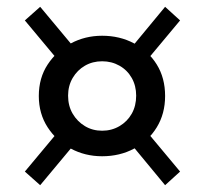

<svg xmlns="http://www.w3.org/2000/svg" viewBox="-20 -591 602 564"><path d="M280 -132Q230 -132 188 -154.5Q146 -177 120 -217Q94 -257 94 -309Q94 -362 120 -401.5Q146 -441 188 -463.5Q230 -486 280 -486Q332 -486 374 -463.5Q416 -441 440.5 -401.5Q465 -362 465 -309Q465 -257 440.5 -217Q416 -177 374 -154.5Q332 -132 280 -132ZM98 -47 53 -87 159 -214 204 -174ZM465 -47 360 -174 403 -214 509 -87ZM159 -404 53 -531 98 -571 204 -444ZM403 -404 360 -444 465 -571 509 -531ZM280 -207Q308 -207 331 -220.5Q354 -234 367 -257Q380 -280 380 -310Q380 -339 367 -362Q354 -385 331 -398Q308 -411 280 -411Q252 -411 229.5 -398Q207 -385 193.5 -362Q180 -339 180 -310Q180 -280 193.5 -257Q207 -234 229.5 -220.5Q252 -207 280 -207Z"/></svg>

Font: BioRhyme Medium
Style: Regular
Weight: 500
Designer: Aoife Mooney
Foundry: Aoife Mooney Type
Version: Version 1.600;gftools[0.9.33]